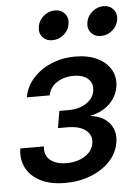

<svg xmlns="http://www.w3.org/2000/svg" viewBox="-53 -772 583 821"><g transform="rotate(-5 238.5 -361.5)"><path d="M194.3 7.8Q130.9 7.8 88.4 -13.9Q45.9 -35.6 26.9 -72.5Q7.8 -109.4 15.1 -155.8H116.7Q111.3 -118.7 136.5 -97.4Q161.6 -76.2 207 -76.2Q253.4 -76.2 285.9 -96.9Q318.4 -117.7 323.7 -150.9Q329.6 -185.1 302.7 -206.8Q275.9 -228.5 223.6 -228.5H183.1L195.3 -301.3H235.4Q279.8 -301.3 310.8 -321.3Q341.8 -341.3 347.2 -374Q352.5 -406.2 330.8 -425.8Q309.1 -445.3 268.6 -445.3Q227.5 -445.3 197 -425.5Q166.5 -405.8 160.2 -371.1H62Q69.8 -416.5 101.1 -451.7Q132.3 -486.8 179.4 -506.8Q226.6 -526.9 283.2 -526.9Q338.9 -526.9 377.9 -507.6Q417 -488.3 435.3 -455.8Q453.6 -423.3 447.3 -382.8Q439.9 -339.4 407 -308.8Q374 -278.3 325.7 -269V-268.1Q382.3 -260.7 408.4 -226.6Q434.6 -192.4 426.3 -144.5Q418.9 -100.6 386.7 -66.2Q354.5 -31.7 304.4 -12Q254.4 7.8 194.3 7.8ZM401.4 -605Q374 -605 358.6 -623Q343.3 -641.1 347.7 -668Q352.1 -694.3 373.5 -712.6Q395 -731 421.9 -731Q448.7 -731 464.4 -712.6Q480 -694.3 475.6 -668Q471.2 -641.1 449.7 -623Q428.2 -605 401.4 -605ZM192.4 -605Q165.5 -605 150.1 -623Q134.8 -641.1 139.2 -668Q143.6 -694.3 165 -712.6Q186.5 -731 213.4 -731Q240.2 -731 255.9 -712.6Q271.5 -694.3 267.1 -668Q262.7 -641.1 241.2 -623Q219.7 -605 192.4 -605Z"/></g></svg>

Font: Inter Display Medium
Style: Italic
Weight: 500
Italic angle: -9.39999°
Designer: Rasmus Andersson
Foundry: rsms
Version: Version 4.000;git-a52131595